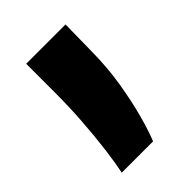

<svg xmlns="http://www.w3.org/2000/svg" viewBox="-123 -222 490 490"><g transform="rotate(-45 122.0 23.5)"><path d="M30.5 208Q36.5 179.5 42 136.8Q47.5 94 51 43.5Q54.5 -7 54.5 -58V-161H196.5L195 -65Q194.5 -7.5 185.8 45.5Q177 98.5 165.5 140.5Q154 182.5 143.5 208Z"/></g></svg>

Font: Spline Sans
Style: Regular
Weight: 400
Designer: Eben Sorkin, Mirko Velimirovic
Foundry: Sorkin Type
Version: Version 1.001